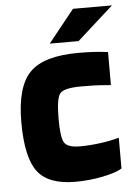

<svg xmlns="http://www.w3.org/2000/svg" viewBox="-51 -721 531 770"><g transform="rotate(-5 214.5 -336.0)"><path d="M26 0ZM410 -151V-27Q386 -12 332 -1Q278 10 221 10Q113 10 69.5 -47.5Q26 -105 26 -247Q26 -389 82 -446.5Q138 -504 278 -504Q312 -504 339 -502.5Q366 -501 397 -497V-364Q348 -368 326 -368.5Q304 -369 278 -369Q209 -369 192.5 -349.5Q176 -330 176 -247Q176 -172 189.5 -151Q203 -130 252 -130Q292 -130 335.5 -136Q379 -142 410 -151ZM272 -682H429L283 -551H167Z"/></g></svg>

Font: Blinker
Style: Bold
Weight: 700
Designer: Juergen Huber
Foundry: supertype
Version: Version 1.015;PS 1.15;hotconv 1.0.88;makeotf.lib2.5.647800; 